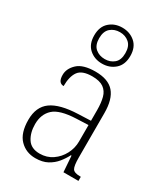

<svg xmlns="http://www.w3.org/2000/svg" viewBox="-201 -907 886 1010"><g transform="rotate(30 242.0 -402.0)"><path d="M182 10Q125 10 87.5 -28.5Q50 -67 50 -147Q50 -226 101.5 -263Q153 -300 262 -304L338 -307V-371Q338 -416 329.5 -447.5Q321 -479 297 -496Q273 -513 228 -513Q166 -513 144 -482Q122 -451 122 -393Q88 -393 88 -442Q88 -480 121.5 -511.5Q155 -543 230 -543Q308 -543 343.5 -502Q379 -461 379 -377V-109Q379 -56 389 -40.5Q399 -25 435 -25H439V0H348L341 -97H337Q324 -71 304 -46.5Q284 -22 254.5 -6Q225 10 182 10ZM190 -22Q233 -22 266.5 -45Q300 -68 319 -104.5Q338 -141 338 -181V-281L265 -278Q167 -274 129.5 -239.5Q92 -205 92 -145Q92 -93 115 -57.5Q138 -22 190 -22ZM237 -596Q191 -596 159.5 -624Q128 -652 128 -705Q128 -758 159.5 -786Q191 -814 237 -814Q283 -814 315 -786Q347 -758 347 -705Q347 -652 315 -624Q283 -596 237 -596ZM238 -624Q271 -624 294 -643.5Q317 -663 317 -705Q317 -747 294 -767Q271 -787 238 -787Q204 -787 181 -767Q158 -747 158 -705Q158 -663 181 -643.5Q204 -624 238 -624Z"/></g></svg>

Font: Noto Serif Tamil SemiCondensed ExtraLight
Style: Regular
Weight: 200
Width: 4
Designer: Indian Type Foundry, Tom Grace, and the Monotype Design Team
Foundry: Monotype Imaging Inc.
Version: Version 2.004; ttfautohint (v1.8.4.7-5d5b)